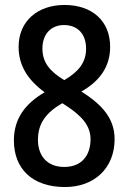

<svg xmlns="http://www.w3.org/2000/svg" viewBox="-20 -744 518 774"><path d="M240 -724C133 -724 55 -660 55 -555C55 -479 93 -421 160 -372C81 -326 36 -265 36 -178C36 -62 112 10 242 10C360 10 442 -66 442 -183C442 -270 387 -325 308 -375C382 -417 424 -475 424 -555C424 -661 350 -724 240 -724ZM238 -643C293 -643 327 -607 327 -548C327 -492 297 -455 239 -421C185 -454 151 -489 151 -548C151 -607 186 -643 238 -643ZM133 -180C133 -245 163 -288 231 -328L248 -317C311 -276 345 -236 345 -183C345 -117 309 -71 239 -71C169 -71 133 -117 133 -180Z"/></svg>

Font: Noto Sans Gujarati UI Condensed Medium
Style: Regular
Weight: 500
Width: 3
Designer: Jelle Bosma - Monotype Design Team, Universal Thirst
Foundry: Monotype Imaging Inc.
Version: Version 2.106